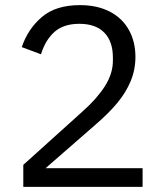

<svg xmlns="http://www.w3.org/2000/svg" viewBox="-20 -730 640 750"><path d="M537 0H71V-86L304 -296Q360 -346 390.5 -394.5Q421 -443 421 -493V-505Q421 -568 387.5 -602.5Q354 -637 290 -637Q229 -637 193.5 -606Q158 -575 140 -518L65 -546Q89 -617 143.5 -663.5Q198 -710 292 -710Q360 -710 409 -684.5Q458 -659 483.5 -613Q509 -567 509 -508Q509 -457 490 -412Q471 -367 437.5 -327Q404 -287 353 -243L158 -73H537Z"/></svg>

Font: iA Writer Mono V
Style: Regular
Weight: 400
Designer: Mike Abbink, Paul van der Laan, Pieter van Rosmalen
Foundry: Bold Monday
Version: Version 2.000